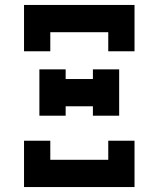

<svg xmlns="http://www.w3.org/2000/svg" viewBox="-20 -755 640 775"><path d="M183 -548H77V-735H523V-548H417V-625H183ZM245 -288H139V-475H245V-436H355V-475H461V-288H355V-326H245ZM77 0V-187H183V-110H417V-187H523V0Z"/></svg>

Font: Iosevka Etoile Extrabold
Style: Regular
Weight: 800
Designer: Belleve Invis
Foundry: Belleve Invis
Version: Version 22.1.2; ttfautohint (v1.8.4)